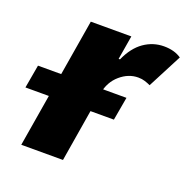

<svg xmlns="http://www.w3.org/2000/svg" viewBox="-156 -652 736 751"><g transform="rotate(20 211.5 -276.5)"><path d="M9.6 0 100.5 -545.5H269.2L252.5 -446H258.2Q282.3 -500 320.1 -526.5Q358 -552.9 403.4 -552.9Q446.7 -552.9 475.5 -533L401.6 -390.6Q391 -395.6 378.4 -399.7Q365.8 -403.8 350.1 -403.8Q309.7 -403.8 275.4 -374.3Q241.1 -344.8 232.2 -296.2L183.2 0ZM-51.8 -216.3 -34.8 -313.2H333.5L316.4 -216.3Z"/></g></svg>

Font: Inter UI Extra Bold
Style: Italic
Weight: 800
Italic angle: 9.39999°
Designer: Rasmus Andersson
Foundry: rsms
Version: 3.2;8d6f07862